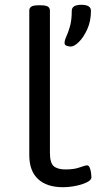

<svg xmlns="http://www.w3.org/2000/svg" viewBox="-20 -774 401 800"><path d="M242 6Q175 6 138.5 -28Q102 -62 102 -128V-730Q102 -741 110.5 -746.5Q119 -752 141 -752H149Q171 -752 179.5 -746.5Q188 -741 188 -730V-138Q188 -95 204 -81.5Q220 -68 253 -68Q289 -68 312 -76.5Q335 -85 343 -85Q350 -85 354 -75Q358 -65 359.5 -53Q361 -41 361 -35Q361 -24 342 -14.5Q323 -5 295.5 0.5Q268 6 242 6ZM275 -580Q268 -580 258.5 -583Q249 -586 249 -595Q249 -606 256.5 -622Q264 -638 271.5 -664Q279 -690 279 -729Q279 -754 319 -754Q359 -754 359 -729Q359 -686 343.5 -652Q328 -618 308.5 -599Q289 -580 275 -580Z"/></svg>

Font: Asap Expanded
Style: Regular
Weight: 400
Width: 7
Designer: Pablo Cosgaya
Foundry: Omnibus-Type
Version: Version 3.001; ttfautohint (v1.8.4.7-5d5b)